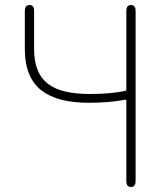

<svg xmlns="http://www.w3.org/2000/svg" viewBox="-20 -746 671 766"><path d="M503 0Q484 0 484 -24V-344Q484 -349 479 -348Q415 -336 334 -336Q210 -336 147 -384Q79 -436 79 -550V-702Q79 -726 98 -726Q116 -726 116 -702V-550Q116 -451 175 -409Q227 -371 338 -371Q419 -371 478 -383Q484 -384 484 -390V-702Q484 -726 503 -726Q521 -726 521 -702V-24Q521 0 503 0Z"/></svg>

Font: Resource Han Rounded JP ExtraLight
Style: Regular
Weight: 250
Designer: Cyano Hao (round all glyphs); Ryoko NISHIZUKA 西塚涼子 (kana, bopomofo & ideographs); Paul D. Hunt (Latin, Greek & Cyrillic)
Foundry: Cyano Hao
Version: 0.990